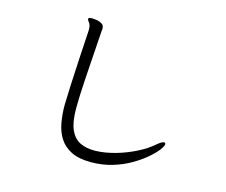

<svg xmlns="http://www.w3.org/2000/svg" viewBox="-104 -861 1208 1027"><g transform="rotate(15 500.0 -347.5)"><path d="M488 -40Q541 -42 598 -58.5Q655 -75 706 -101Q757 -127 791 -157Q817 -179 829 -179Q837 -179 837 -170Q837 -160 820 -137.5Q803 -115 771 -87.5Q739 -60 694.5 -34Q650 -8 595 8.5Q540 25 477 25Q410 25 368 4Q326 -17 303 -53Q280 -89 271.5 -135.5Q263 -182 263 -233Q264 -279 267 -346Q270 -413 274.5 -492Q279 -571 284 -652V-658Q284 -683 274.5 -694Q265 -705 265 -712Q265 -714 266 -715Q270 -720 285 -720Q288 -720 304.5 -718.5Q321 -717 337 -709Q353 -701 353 -681Q353 -676 352 -670.5Q351 -665 351 -659Q341 -510 334 -405Q327 -300 327 -237V-233Q327 -158 345.5 -116Q364 -74 398 -57Q432 -40 478 -40Z"/></g></svg>

Font: QiushuiShotai Bright
Style: Regular
Weight: 400
Designer: Christian Thalmann (Catharsis Fonts)
Version: Version 1.250;